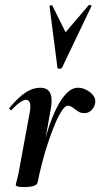

<svg xmlns="http://www.w3.org/2000/svg" viewBox="-20 -751 407 779"><path d="M133 -12 123 -13Q133 -66 146 -120.5Q159 -175 174.5 -224Q190 -273 209 -311.5Q228 -350 250 -372.5Q272 -395 297 -395Q313 -395 330 -386.5Q347 -378 358 -364Q369 -350 366 -333Q365 -320 353 -306Q341 -292 322 -292Q307 -292 296 -299.5Q285 -307 275.5 -314.5Q266 -322 255 -322Q244 -322 230 -300.5Q216 -279 201.5 -244Q187 -209 173.5 -167.5Q160 -126 149.5 -85Q139 -44 133 -12ZM77 8Q58 8 51 5.5Q44 3 44 0Q44 -4 50 -26Q56 -48 60 -74L101 -297Q104 -314 103 -324.5Q102 -335 97.5 -340.5Q93 -346 85 -346Q76 -346 61.5 -336Q47 -326 28 -306Q24 -302 20 -306.5Q16 -311 20 -315Q56 -358 85 -376.5Q114 -395 142 -395Q164 -395 175 -385Q186 -375 188.5 -356Q191 -337 186 -309L133 -12Q130 8 77 8ZM213 -477 181 -726Q181 -729 186.5 -729.5Q192 -730 193 -727L246 -620L340 -730Q342 -732 347 -730.5Q352 -729 351 -726L232 -477Q229 -472 221 -472Q213 -472 213 -477Z"/></svg>

Font: Cormorant Infant Light
Style: Italic
Weight: 300
Italic angle: -10°
Designer: Christian Thalmann (Catharsis Fonts)
Foundry: Catharsis Fonts
Version: Version 4.001